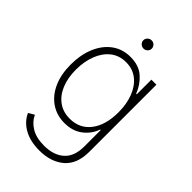

<svg xmlns="http://www.w3.org/2000/svg" viewBox="-269 -812 1130 1130"><g transform="rotate(45 296.0 -247.0)"><path d="M286.6 215.9Q210.2 215.9 158 186.4Q105.8 157 83.5 106.5L119.7 85.2Q137.4 125 179.2 150.6Q220.9 176.1 286.6 176.1Q365.4 176.1 411.4 135.5Q457.4 94.8 457.4 11V-124.6H453.1Q434.3 -71.7 389.2 -37.3Q344.1 -2.8 277 -2.8Q212.4 -2.8 163.4 -36.2Q114.3 -69.6 87 -130.3Q59.7 -191.1 59.7 -272.7Q59.7 -354.8 86.5 -418.1Q113.3 -481.5 162.3 -517.6Q211.3 -553.6 277.3 -553.6Q348.4 -553.6 391.2 -515.1Q433.9 -476.6 453.5 -423.7H458.5V-545.5H500.4V12.8Q500.4 115.4 441.2 165.7Q382.1 215.9 286.6 215.9ZM280.9 -43Q362.9 -43 410.3 -104.8Q457.7 -166.5 457.7 -273.1Q457.7 -342 436.6 -396.3Q415.5 -450.6 376.1 -481.9Q336.6 -513.1 280.9 -513.1Q224.4 -513.1 184.5 -481.4Q144.5 -449.6 123.6 -395.2Q102.6 -340.9 102.6 -273.1Q102.6 -204.9 123.9 -153.1Q145.2 -101.2 185.2 -72.1Q225.1 -43 280.9 -43ZM296.2 -642Q282 -642 271.5 -652Q261 -661.9 261 -676.1Q261 -690.3 271.5 -700.3Q282 -710.2 296.2 -710.2Q310.7 -710.2 320.8 -700.3Q331 -690.3 331 -676.1Q331 -661.9 320.8 -652Q310.7 -642 296.2 -642Z"/></g></svg>

Font: Inter Extra Light BETA
Style: Regular
Weight: 200
Designer: Rasmus Andersson
Foundry: rsms
Version: Version 3.011;git-f93a4a705